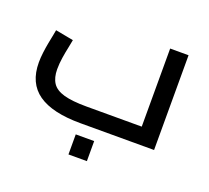

<svg xmlns="http://www.w3.org/2000/svg" viewBox="-115 -643 1034 952"><g transform="rotate(20 401.5 -167.0)"><path d="M337 0Q188 0 114 -52Q40 -104 40 -213Q40 -237.3 43.5 -265.3Q47 -293.4 52 -319.4Q57 -345.5 61 -365Q65 -384.5 66 -392L160.9 -374.1Q158.8 -359.7 152.8 -332.4Q146.8 -305.1 141.9 -273.2Q137.1 -241.4 137.1 -212.4Q137.1 -168.3 155.2 -140.6Q173.3 -112.8 217.2 -100.4Q261.1 -88 337 -88H628.5V-500H725.6V0ZM334.2 165.8V60H431.4V165.8Z"/></g></svg>

Font: TitilliumWeb ExtraLight
Style: Regular
Weight: 400
Designer: Mohamed Gaber, Accademia di Belle Arti di Urbino and others
Foundry: Kief Type Foundry, Accademia di Belle Arti di Urbino and others
Version: Version 3.000; ttfautohint (v1.8.2)